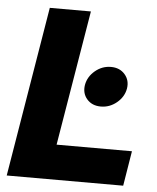

<svg xmlns="http://www.w3.org/2000/svg" viewBox="-52 -773 669 818"><g transform="rotate(5 282.0 -364.0)"><path d="M7.3 0 127.9 -727.5H303.7L207.5 -149.4H529.8L505.4 0ZM380.9 -327.6Q343.3 -327.6 321.5 -352.5Q299.8 -377.4 305.7 -413.6Q312 -449.2 342 -474.4Q372.1 -499.5 409.7 -499.5Q447.3 -499.5 469.2 -474.4Q491.2 -449.2 485.4 -413.6Q479 -377.4 448.7 -352.5Q418.5 -327.6 380.9 -327.6Z"/></g></svg>

Font: Inter Display ExtraBold
Style: Italic
Weight: 800
Italic angle: -9.39999°
Designer: Rasmus Andersson
Foundry: rsms
Version: Version 4.000;git-a52131595